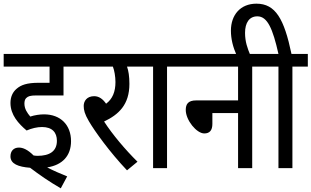

<svg xmlns="http://www.w3.org/2000/svg" viewBox="-20 -916 1697 1046"><path d="M209 -224C265 -224 290 -194 290 -149C290 -91 249 -67 184 -67C178 -67 170 -68 163 -69C131 -101 105 -112 83 -112C54 -112 37 -93 37 -64C37 -23 80 -7 144 -2C194 36 249 74 311 110L346 45C309 30 269 13 237 -4C321 -17 367 -68 367 -147C367 -235 310 -293 220 -293C197 -293 169 -289 145 -281C128 -301 113 -323 113 -352C113 -364 116 -376 123 -382C133 -392 146 -396 177 -396H326V-553H416V-622H0V-553H250V-465H191C126 -465 94 -453 70 -432C49 -414 37 -388 37 -355C37 -290 81 -242 125 -205C153 -217 182 -224 209 -224Z M729 -35C663 -100 593 -183 547 -254C627 -292 685 -346 685 -459C685 -500 680 -531 672 -553H755V-622H404V-553H595C603 -533 609 -499 609 -469C609 -416 593 -377 558 -351C540 -377 519 -392 493 -392C453 -392 436 -365 436 -339C436 -317 441 -295 464 -256C496 -201 578 -87 672 12Z M890 -553H974V-622H742V-553H814V0H890Z M962 -622V-553H1277V-369H1049C1005 -369 992 -349 992 -317C992 -261 1051 -189 1093 -189C1123 -189 1137 -207 1137 -241V-300H1277V0H1354V-553H1438V-622Z M1269 -615H1344C1328 -653 1315 -689 1315 -737C1315 -792 1338 -827 1382 -827C1437 -827 1466 -760 1497 -622H1425V-553H1497V0H1573V-553H1657V-622H1568C1528 -813 1481 -896 1377 -896C1289 -896 1238 -834 1238 -749C1238 -704 1249 -660 1269 -615Z"/></svg>

Font: Noto Sans Devanagari UI Condensed
Style: Regular
Weight: 400
Width: 3
Designer: Jelle Bosma - Monotype Design Team
Foundry: Monotype Imaging Inc.
Version: Version 2.004